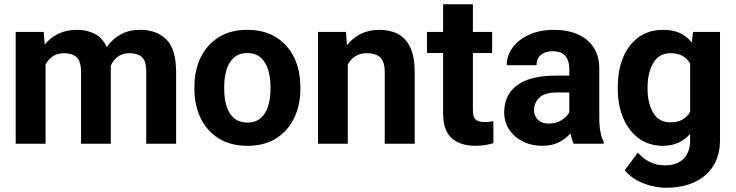

<svg xmlns="http://www.w3.org/2000/svg" viewBox="-20 -679 3476 907"><path d="M282.7 -427.7Q251.5 -427.7 230 -413.3Q208.5 -398.9 195.3 -374.5V0H54.2V-528.3H186.5L191.4 -468.3Q217.3 -501 255.6 -519.5Q293.9 -538.1 343.8 -538.1Q391.6 -538.1 428.2 -518.8Q464.8 -499.5 484.4 -456.5Q509.8 -494.1 549.6 -516.1Q589.4 -538.1 643.1 -538.1Q719.7 -538.1 765.9 -492.7Q812 -447.3 812 -337.4V0H670.9V-337.4Q670.9 -392.1 649.7 -409.9Q628.4 -427.7 591.8 -427.7Q559.1 -427.7 536.9 -411.4Q514.6 -395 502.9 -367.7Q503.4 -360.4 503.4 -352.5V0H362.8V-336.9Q362.8 -390.6 341.6 -409.2Q320.3 -427.7 282.7 -427.7Z M898.4 -258.8V-269Q898.4 -346.2 927.7 -407Q957 -467.8 1012.7 -502.9Q1068.4 -538.1 1147.9 -538.1Q1228.5 -538.1 1284.4 -502.9Q1340.3 -467.8 1369.6 -407Q1398.9 -346.2 1398.9 -269V-258.8Q1398.9 -182.1 1369.6 -121.3Q1340.3 -60.5 1284.7 -25.4Q1229 9.8 1148.9 9.8Q1068.8 9.8 1012.9 -25.4Q957 -60.5 927.7 -121.3Q898.4 -182.1 898.4 -258.8ZM1039.1 -269V-258.8Q1039.1 -214.8 1049.8 -179Q1060.5 -143.1 1084.7 -121.6Q1108.9 -100.1 1148.9 -100.1Q1188.5 -100.1 1212.4 -121.6Q1236.3 -143.1 1247.1 -179Q1257.8 -214.8 1257.8 -258.8V-269Q1257.8 -312 1247.1 -348.1Q1236.3 -384.3 1212.2 -406.2Q1188 -428.2 1147.9 -428.2Q1108.4 -428.2 1084.5 -406.2Q1060.5 -384.3 1049.8 -348.1Q1039.1 -312 1039.1 -269Z M1712.9 -427.7Q1681.2 -427.7 1658.7 -413.3Q1636.2 -398.9 1623 -374.5V0H1482.4V-528.3H1614.3L1619.1 -465.3Q1646.5 -500.5 1685.3 -519.3Q1724.1 -538.1 1772 -538.1Q1821.8 -538.1 1859.4 -518.8Q1897 -499.5 1918 -455.3Q1939 -411.1 1939 -336.9V0H1797.4V-337.4Q1797.4 -389.6 1775.4 -408.7Q1753.4 -427.7 1712.9 -427.7Z M2304.7 -528.3V-428.7H2213.9V-159.2Q2213.9 -125 2227.5 -113.8Q2241.2 -102.5 2269 -102.5Q2282.2 -102.5 2292.5 -103.8Q2302.7 -105 2310.5 -106.4L2311 -2.9Q2293 2.9 2272 6.3Q2251 9.8 2225.6 9.8Q2155.8 9.8 2114.5 -25.6Q2073.2 -61 2073.2 -145V-428.7H1997.1V-528.3H2073.2V-658.7H2213.9V-528.3Z M2689.9 0Q2680.7 -19 2675.3 -49.3Q2654.3 -24.9 2621.6 -7.6Q2588.9 9.8 2541 9.8Q2490.7 9.8 2450 -10.7Q2409.2 -31.2 2385.5 -66.9Q2361.8 -102.5 2361.8 -148.4Q2361.8 -231.4 2423.3 -276.6Q2484.9 -321.8 2606.4 -321.8H2669.4V-354.5Q2669.4 -392.1 2650.6 -414.6Q2631.8 -437 2590.8 -437Q2555.2 -437 2534.9 -419.2Q2514.6 -401.4 2514.6 -371.1H2374Q2374 -416.5 2401.6 -454.3Q2429.2 -492.2 2479.7 -515.1Q2530.3 -538.1 2598.6 -538.1Q2659.7 -538.1 2707.8 -517.6Q2755.9 -497.1 2783.4 -456.1Q2811 -415 2811 -353.5V-127.4Q2811 -84 2816.4 -56.2Q2821.8 -28.3 2832 -8.3V0ZM2571.8 -95.2Q2607.9 -95.2 2633.3 -111.8Q2658.7 -128.4 2669.4 -148.9V-242.2H2610.4Q2554.2 -242.2 2528.6 -218.3Q2502.9 -194.3 2502.9 -158.2Q2502.9 -130.9 2521.5 -113Q2540 -95.2 2571.8 -95.2Z M2898.4 -257.8V-268.1Q2898.4 -348.6 2924.3 -409.4Q2950.2 -470.2 2998.3 -504.2Q3046.4 -538.1 3112.3 -538.1Q3159.2 -538.1 3192.4 -522.5Q3225.6 -506.8 3248 -478L3253.9 -528.3H3381.3V-17.6Q3381.3 54.7 3349.4 105Q3317.4 155.3 3260.3 181.6Q3203.1 208 3127.4 208Q3094.7 208 3057.6 199.2Q3020.5 190.4 2987.1 171.9Q2953.6 153.3 2931.2 125L2993.2 42Q3017.6 70.3 3049.8 86.2Q3082 102.1 3121.1 102.1Q3177.7 102.1 3209 71Q3240.2 40 3240.2 -16.6V-46.4Q3216.8 -20 3185.1 -5.1Q3153.3 9.8 3111.3 9.8Q3045.9 9.8 2998 -25.1Q2950.2 -60.1 2924.3 -120.6Q2898.4 -181.2 2898.4 -257.8ZM3039.1 -268.1V-257.8Q3039.1 -192.4 3065.4 -146.7Q3091.8 -101.1 3147 -101.1Q3181.2 -101.1 3204.1 -114.3Q3227.1 -127.4 3240.2 -150.4V-378.4Q3227.1 -401.9 3204.3 -414.8Q3181.6 -427.7 3147.9 -427.7Q3092.8 -427.7 3065.9 -381.3Q3039.1 -335 3039.1 -268.1Z"/></svg>

Font: Vazirmatn FD
Style: Bold
Weight: 700
Designer: Saber Rastikerdar
Foundry: Saber Rastikerdar
Version: Version 33.001